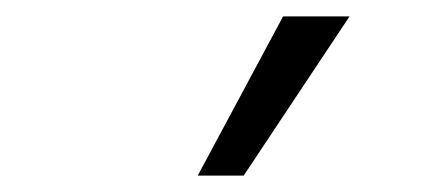

<svg xmlns="http://www.w3.org/2000/svg" viewBox="-20 -773 540 234"><path d="M221 -559 325 -753H406L277 -559Z"/></svg>

Font: Nunito Sans 7pt Light
Style: Regular
Weight: 300
Designer: Vernon Adams
Foundry: Vernon Adams
Version: Version 3.101;gftools[0.9.27]